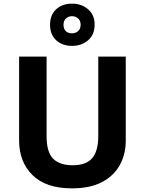

<svg xmlns="http://www.w3.org/2000/svg" viewBox="-20 -1025 796 1055"><path d="M671 -252Q671 -178 638.5 -118.5Q606 -59 540.5 -24.5Q475 10 375 10Q233 10 159 -62.5Q85 -135 85 -254V-714H236V-277Q236 -189 272 -153Q308 -117 379 -117Q453 -117 486.5 -156Q520 -195 520 -278V-714H671ZM376 -773Q322 -773 288.5 -804Q255 -835 255 -889Q255 -943 288.5 -974Q322 -1005 376 -1005Q428 -1005 464 -974Q500 -943 500 -890Q500 -835 464.5 -804Q429 -773 376 -773ZM376 -842Q396 -842 409.5 -854.5Q423 -867 423 -889Q423 -911 409.5 -923.5Q396 -936 376 -936Q356 -936 342.5 -923.5Q329 -911 329 -889Q329 -867 341 -854.5Q353 -842 376 -842Z"/></svg>

Font: Noto Sans Telugu
Style: Bold
Weight: 700
Designer: Jelle Bosma - Monotype Design Team
Foundry: Monotype Imaging Inc.
Version: Version 2.005; ttfautohint (v1.8.4.7-5d5b)